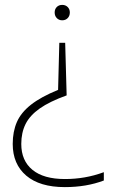

<svg xmlns="http://www.w3.org/2000/svg" viewBox="-20 -565 466 785"><path d="M234.5 -545Q248 -545 256.8 -536.2Q265.5 -527.5 265.5 -514Q265.5 -500 256.8 -491Q248 -482 234.5 -482Q221 -482 212.2 -491Q203.5 -500 203.5 -514Q203.5 -527.5 212 -536.2Q220.5 -545 234.5 -545ZM246.5 -390 252.5 -175Q183 -150 142.5 -121.5Q102 -93 84.5 -57.8Q67 -22.5 67 23.5Q67 92 112.8 129.5Q158.5 167 245.5 167Q286.5 167 325.8 160.2Q365 153.5 404.5 139V173Q333.5 200 245 200Q142.5 200 87.2 153Q32 106 32 23.5Q32 -27 49 -66Q66 -105 106.8 -137Q147.5 -169 217.5 -197.5L222.5 -390Z"/></svg>

Font: Encode Sans Th
Style: Regular
Weight: 100
Designer: Multiple Designers
Foundry: Impallari Type
Version: Version 3.002; ttfautohint (v1.8.3) -l 8 -r 50 -G 200 -x 14 